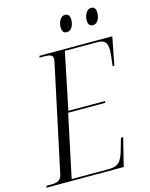

<svg xmlns="http://www.w3.org/2000/svg" viewBox="-151 -979 830 1061"><g transform="rotate(-15 264.0 -448.0)"><path d="M462 -801C486 -801 502 -828 502 -862C502 -887 491 -896 475 -896C448 -896 434 -862 434 -835C434 -809 446 -801 462 -801ZM313 -801C337 -801 353 -828 353 -863C353 -887 342 -896 325 -896C298 -896 285 -862 285 -835C285 -809 296 -801 313 -801ZM-20 0H422L462 -160H449L433 -104C413 -30 395 -10 338 -10H127L203 -369H415L417 -379H207L274 -704H461C503 -704 516 -685 516 -643C516 -622 511 -587 507 -554H517L548 -714H131L129 -704H162C190 -704 205 -697 205 -678C205 -672 204 -665 202 -656L73 -52C67 -20 47 -10 8 -10H-17Z"/></g></svg>

Font: Noto Serif Display Condensed Light
Style: Italic
Weight: 300
Width: 3
Italic angle: -12°
Designer: Monotype Design Team
Foundry: Monotype Imaging Inc.
Version: Version 2.009